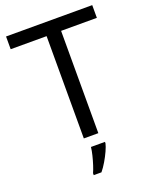

<svg xmlns="http://www.w3.org/2000/svg" viewBox="-169 -807 894 1120"><g transform="rotate(-20 278.0 -246.5)"><path d="M323 0H233V-635H10V-714H545V-635H323ZM342 70Q338 88 325.5 115.5Q313 143 296.5 171Q280 199 262 221H214V209Q222 192 230.5 165.5Q239 139 246 110.5Q253 82 255 61H342Z"/></g></svg>

Font: Noto Sans Ol Chiki
Style: Regular
Weight: 400
Designer: Monotype Design Team, Lewis McGuffie
Foundry: Monotype Imaging Inc.
Version: Version 2.003